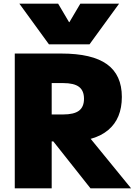

<svg xmlns="http://www.w3.org/2000/svg" viewBox="-20 -1020 754 1040"><path d="M85 -1000H295L354 -900H356L415 -1000H625L465 -780H245ZM60 0V-730H312Q479 -730 559.5 -672Q640 -614 640 -495Q640 -378 566.5 -316Q493 -254 353 -254H160V-400H322Q381 -400 408 -420.5Q435 -441 435 -485Q435 -529 408 -549.5Q381 -570 322 -570H260V0ZM470 0 211 -327H423L690 0Z"/></svg>

Font: M PLUS 1 Black
Style: Regular
Weight: 900
Designer: Coji Morishita
Foundry: UNDERFOREST DESIGN
Version: Version 1.001